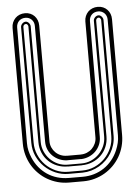

<svg xmlns="http://www.w3.org/2000/svg" viewBox="-53 -792 602 834"><g transform="rotate(-5 247.5 -375.0)"><path d="M275.6 -117.4Q289.8 -117.4 302.5 -122.7Q315.2 -127.9 324.7 -137.3Q334.2 -146.7 339.8 -159.3Q345.5 -171.9 345.5 -186.5L345.7 -691.2Q345.7 -703.9 350.2 -714.6Q354.7 -725.3 362.5 -733.3Q370.4 -741.2 381.2 -745.6Q392.1 -750 404.8 -750Q417.5 -750 428 -745.5Q438.5 -741 446 -733Q453.6 -725.1 457.8 -714.4Q461.9 -703.6 461.9 -691.2L461.7 -186.5Q461.7 -160.6 455.2 -136.8Q448.7 -113 436.8 -92.4Q424.8 -71.8 408 -54.9Q391.1 -38.1 370.6 -26Q350.1 -13.9 326.3 -7.2Q302.5 -0.5 276.6 -0.5H214.6Q188.5 -0.5 164.7 -7.1Q140.9 -13.7 120.2 -25.8Q99.6 -37.8 82.8 -54.7Q65.9 -71.5 54 -92.2Q42 -112.8 35.4 -136.7Q28.8 -160.6 28.8 -186.5L28.3 -691.2Q28.3 -703.9 32.8 -714.6Q37.4 -725.3 45.2 -733.3Q53 -741.2 63.8 -745.6Q74.7 -750 87.4 -750Q100.1 -750 110.6 -745.5Q121.1 -741 128.7 -733Q136.2 -725.1 140.4 -714.4Q144.5 -703.6 144.5 -691.2L145 -186.5Q145 -171.9 150.6 -159.3Q156.2 -146.7 165.8 -137.3Q175.3 -127.9 188 -122.7Q200.7 -117.4 214.8 -117.4H215.1V-117.2H275.4V-117.4ZM429.7 -122.6Q436.3 -138.4 439.9 -153.8Q443.6 -169.2 443.6 -186.5L442.9 -691.2Q442.9 -699.5 440.1 -706.5Q437.3 -713.6 432.1 -718.9Q427 -724.1 420 -727.1Q413.1 -730 404.8 -730Q396.2 -730 389 -727.2Q381.8 -724.4 376.7 -719.2Q371.6 -714.1 368.7 -706.9Q365.7 -699.7 365.7 -691.2L364.5 -186.5Q364.5 -167.7 357.4 -151.7Q350.3 -135.7 338.3 -123.9Q326.2 -112.1 310.1 -105.1Q293.9 -98.1 275.6 -97.4H275.4V-97.7H215.1V-97.4H214.8Q196.5 -98.1 180.3 -105.1Q164.1 -112.1 152 -123.9Q139.9 -135.7 132.9 -151.7Q126 -167.7 126 -186.5L125.5 -691.2Q125.5 -699.5 122.7 -706.5Q119.9 -713.6 114.7 -718.9Q109.6 -724.1 102.7 -727.1Q95.7 -730 87.4 -730Q78.9 -730 71.7 -727.2Q64.5 -724.4 59.3 -719.2Q54.2 -714.1 51.3 -706.9Q48.3 -699.7 48.3 -691.2L46.9 -186.5Q46.9 -169.2 50.5 -153.8Q54.2 -138.4 60.8 -122.6Q71 -98.6 86.5 -79.7Q102.1 -60.8 121.8 -47.6Q141.6 -34.4 165.2 -27.5Q188.7 -20.5 214.8 -20.5H215.1L275.4 -20.3Q301.8 -20.3 325.3 -27.3Q348.9 -34.4 368.7 -47.6Q388.4 -60.8 403.9 -79.7Q419.4 -98.6 429.7 -122.6ZM275.6 -78.4Q297.6 -78.4 317.3 -87Q336.9 -95.7 351.7 -110.6Q366.5 -125.5 375 -145.1Q383.5 -164.8 383.5 -186.5L382.8 -691.2Q382.8 -695.3 384.6 -699.2Q386.5 -703.1 389.6 -706.3Q392.8 -709.5 396.7 -711.3Q400.6 -713.1 404.8 -713.1Q408.4 -713.1 412.1 -711.1Q415.8 -709 418.6 -705.8Q421.4 -702.6 423.1 -698.7Q424.8 -694.8 424.8 -691.2L424.6 -186.5Q424.6 -165.8 418.9 -146.9Q413.3 -127.9 403.4 -111.6Q393.6 -95.2 379.8 -81.8Q366 -68.4 349.6 -58.8Q333.3 -49.3 314.7 -43.9Q296.1 -38.6 276.9 -38.3H214.8Q185.8 -38.3 158.9 -49.8Q132.1 -61.3 111.3 -81.3Q90.6 -101.3 78.2 -128.3Q65.9 -155.3 65.9 -186.5L65.4 -691.2Q65.4 -695.3 67.3 -699.2Q69.1 -703.1 72.3 -706.3Q75.4 -709.5 79.3 -711.3Q83.3 -713.1 87.4 -713.1Q91.1 -713.1 94.7 -711.1Q98.4 -709 101.2 -705.8Q104 -702.6 105.7 -698.7Q107.4 -694.8 107.4 -691.2L106.9 -186.5Q106.9 -164.8 115.5 -145.1Q124 -125.5 138.8 -110.6Q153.6 -95.7 173.2 -87Q192.9 -78.4 214.8 -78.4ZM404.8 -703.1Q399.4 -703.1 396.1 -699.3Q392.8 -695.6 392.8 -691.2L393.6 -186.5Q393.6 -161.6 384.5 -140.4Q375.5 -119.1 359.6 -103.8Q343.8 -88.4 322.4 -79.6Q301 -70.8 276.6 -70.6V-70.3H214.8V-70.6Q190.2 -70.6 168.6 -79.2Q147 -87.9 131.1 -103.4Q115.2 -118.9 106.1 -140.1Q96.9 -161.4 96.9 -186.5L97.4 -691.2Q97.4 -694.8 94.4 -699Q91.3 -703.1 87.4 -703.1Q82 -703.1 78.7 -699.3Q75.4 -695.6 75.4 -691.2L75.9 -186.5Q75.9 -158.7 86.7 -133.5Q97.4 -108.4 116.2 -89.2Q135 -70.1 160.3 -58.7Q185.5 -47.4 214.8 -47.4H275.6Q304.9 -47.4 330.2 -58.7Q355.5 -70.1 374.3 -89.2Q393.1 -108.4 403.8 -133.5Q414.6 -158.7 414.6 -186.5L414.8 -691.2Q414.8 -694.8 411.7 -699Q408.7 -703.1 404.8 -703.1Z"/></g></svg>

Font: TafelwerkOT
Style: Regular
Weight: 400
Designer: Peter Wiegel
Foundry: Peter Wiegel, based on an original design named Oxford by Christine Lord, 1969
Version: Version 1.000